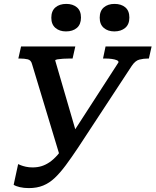

<svg xmlns="http://www.w3.org/2000/svg" viewBox="-20 -948 797 984"><path d="M380 -191Q346 -140 317 -101Q288 -62 260.5 -36Q233 -10 201 3Q169 16 128 16Q102 16 81 11Q60 6 50 -1L73 -107Q77 -105 87 -101Q97 -97 112.5 -93.5Q128 -90 147 -90Q172 -90 193 -96.5Q214 -103 234.5 -117Q255 -131 276 -155Q297 -179 320 -215L587 -628Q589 -635 578.5 -639.5Q568 -644 552.5 -646Q537 -648 522 -648H508L521 -710H757L743 -648H738Q715 -648 694 -642.5Q673 -637 655 -610ZM377 -247 290 -137 144 -620Q139 -640 122 -644Q105 -648 82 -648H74L88 -710H366L352 -648H335Q320 -648 303.5 -647Q287 -646 275 -644Q263 -642 263 -638ZM318 -787Q285 -787 264 -805Q243 -823 243 -857Q243 -892 264 -910Q285 -928 320 -928Q353 -928 374 -910.5Q395 -893 395 -858Q395 -823 374 -805Q353 -787 318 -787ZM566 -787Q533 -787 512 -805Q491 -823 491 -857Q491 -892 512 -910Q533 -928 567 -928Q601 -928 622 -910.5Q643 -893 643 -858Q643 -823 621.5 -805Q600 -787 566 -787Z"/></svg>

Font: Roboto Serif Medium
Style: Italic
Weight: 500
Italic angle: -10°
Designer: Greg Gazdowicz
Foundry: Commercial Type
Version: Version 1.008